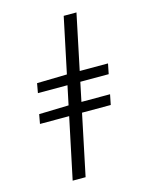

<svg xmlns="http://www.w3.org/2000/svg" viewBox="-133 -799 866 1090"><g transform="rotate(-15 300.0 -253.5)"><path d="M156 205H232L424 -712H349L156 205ZM94 -326H510L522 -386H282L104 -382L94 -326ZM60 -154H476L488 -214H248L70 -209L60 -154Z"/></g></svg>

Font: Source Code Variable
Style: Italic
Weight: 400
Italic angle: -11°
Monospace: yes
Designer: Paul D. Hunt, Teo Tuominen
Foundry: Adobe Systems Incorporated
Version: Version 1.005;PS 1.0;hotconv 16.6.54;makeotf.lib2.5.65590